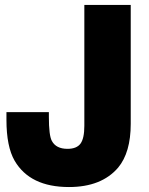

<svg xmlns="http://www.w3.org/2000/svg" viewBox="-20 -736 602 774"><path d="M507 -716V-237Q507 -121 456 -60Q389 18 258 18Q101 18 39 -88Q6 -145 6 -253Q6 -266 6 -284H177V-265Q177 -190 189 -168Q206 -136 252 -136Q289 -136 304.5 -157Q320 -178 320 -229V-716Z"/></svg>

Font: Almarai ExtraBold
Style: Regular
Weight: 800
Designer: Boutros International 2019
Foundry: Created by Boutros International 2019
Version: Version 1.10